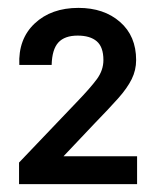

<svg xmlns="http://www.w3.org/2000/svg" viewBox="-20 -877 396 487"><path d="M28.3 -464.7 174.3 -617.7Q208.7 -653.3 225.5 -676Q242.3 -698.7 242.3 -724.7Q242.3 -757.7 225.5 -772.2Q208.7 -786.7 177 -786.7Q144 -786.7 128 -769.2Q112 -751.7 111 -712.3H29Q26 -778 68 -817.5Q110 -857 179 -857Q243.7 -857 284.5 -821.3Q325.3 -785.7 325.3 -724.7Q325.3 -699 314 -676.2Q302.7 -653.3 279.5 -627.3Q256.3 -601.3 220.3 -564.3L103.3 -440.7L87.3 -480.7H327.7V-410H28.3Z"/></svg>

Font: 42dot Sans Light
Style: Regular
Weight: 300
Designer: 42dot
Version: Version 1.000